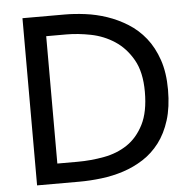

<svg xmlns="http://www.w3.org/2000/svg" viewBox="-52 -774 826 826"><g transform="rotate(-5 361.0 -361.0)"><path d="M75 0V-722H257Q299 -722 346 -716Q393 -710 439 -694.5Q485 -679 527.5 -652.5Q570 -626 602 -586Q634 -546 653 -490.5Q672 -435 672 -361Q672 -286 654.5 -230Q637 -174 606.5 -134Q576 -94 535.5 -68Q495 -42 449 -27Q403 -12 353.5 -6Q304 0 257 0ZM170 -636V-86H257Q315 -86 372 -96.5Q429 -107 473 -136.5Q517 -166 544.5 -220Q572 -274 572 -361Q572 -446 541.5 -499.5Q511 -553 464.5 -583.5Q418 -614 362.5 -625Q307 -636 257 -636Z"/></g></svg>

Font: Gen
Style: Regular
Weight: 400
Version: Version 1.000;PS 001.001;hotconv 1.0.56